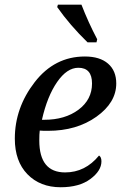

<svg xmlns="http://www.w3.org/2000/svg" viewBox="-20 -786 533 816"><path d="M400.9 -125Q411.1 -118.7 411.1 -100.1Q411.1 -60.1 364 -25.1Q316.9 9.8 237.8 9.8Q150.4 9.8 96.7 -45.4Q43 -100.6 43 -196.8Q43 -327.6 127.4 -436.8Q211.9 -545.9 340.8 -545.9Q404.3 -545.9 439.2 -515.6Q474.1 -485.4 474.1 -431.2Q474.1 -350.1 389.9 -290Q305.7 -230 184.1 -230H167Q158.2 -230 148.9 -231Q147 -217.3 147 -189Q147 -53.2 256.8 -53.2Q342.3 -53.2 400.9 -125ZM158.2 -276.9H168Q256.3 -276.9 313.7 -319.8Q371.1 -362.8 371.1 -431.2Q371.1 -498 313 -498Q264.6 -498 222.7 -437.3Q180.7 -376.5 158.2 -276.9ZM352.1 -606Q276.9 -679.2 223.1 -755.9L226.1 -766.1H326.2Q355.5 -690.4 393.1 -619.1L390.1 -606Z"/></svg>

Font: Droid Serif
Style: Italic
Weight: 400
Italic angle: -12°
Designer: Monotype Design team
Foundry: Monotype Imaging Inc.
Version: Version 1.03